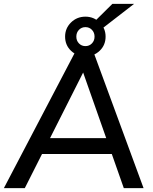

<svg xmlns="http://www.w3.org/2000/svg" viewBox="-29 -971 790 991"><path d="M-9 0 364 -712H450L712 0H610L387 -634H419L99 0ZM142 -176 186 -258H556L586 -176ZM412 -680Q368 -680 337.5 -709Q307 -738 307 -782Q307 -825 337.5 -855Q368 -885 412 -885Q455 -885 485.5 -855Q516 -825 516 -782Q516 -738 485.5 -709Q455 -680 412 -680ZM412 -733Q432 -733 445.5 -747Q459 -761 459 -782Q459 -803 445.5 -817Q432 -831 412 -831Q392 -831 378.5 -817Q365 -803 365 -782Q365 -761 378.5 -747Q392 -733 412 -733ZM499 -824 454 -855 551 -951H663Z"/></svg>

Font: Muli SemiBold
Style: Italic
Weight: 600
Italic angle: -4.541°
Designer: Vernon Adams
Foundry: Vernon Adams
Version: Version 2.100; ttfautohint (v1.8.1.43-b0c9)